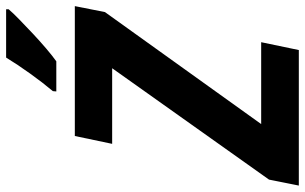

<svg xmlns="http://www.w3.org/2000/svg" viewBox="-234 -772 973 612"><g transform="rotate(-90 252.0 -466.5)"><path d="M-34 0 -15 -95 340 -595H99L124 -714H538L519 -618L162 -120H423L398 0ZM267 -784Q294 -816 323 -856.5Q352 -897 374 -933H528V-925Q517 -912 496 -891.5Q475 -871 450.5 -848Q426 -825 402.5 -805Q379 -785 362 -773H266Z"/></g></svg>

Font: Noto Sans SemiCondensed
Style: Bold Italic
Weight: 700
Width: 4
Italic angle: -12°
Designer: Monotype Design Team
Foundry: Monotype Imaging Inc.
Version: Version 2.013; ttfautohint (v1.8.4.7-5d5b)